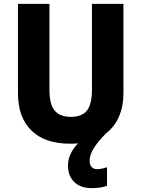

<svg xmlns="http://www.w3.org/2000/svg" viewBox="-20 -734 731 994"><path d="M444 98Q444 120 455 131Q466 142 482 142Q495 142 510 138.5Q525 135 534 132V228Q518 234 498 237Q478 240 455 240Q397 240 364.5 208.5Q332 177 332 123Q332 62 384 8Q364 10 343 10Q212 10 142.5 -58.5Q73 -127 73 -251V-714H236V-269Q236 -192 264 -160.5Q292 -129 346 -129Q404 -129 430 -161.5Q456 -194 456 -270V-714H619V-252Q619 -184 596 -130.5Q573 -77 528 -43Q484 2 464 35.5Q444 69 444 98Z"/></svg>

Font: Noto Sans Gurmukhi SemiCondensed ExtraBold
Style: Regular
Weight: 800
Width: 4
Designer: Jelle Bosma - Monotype Design Team
Foundry: Monotype Imaging Inc.
Version: Version 2.004; ttfautohint (v1.8.4.7-5d5b)